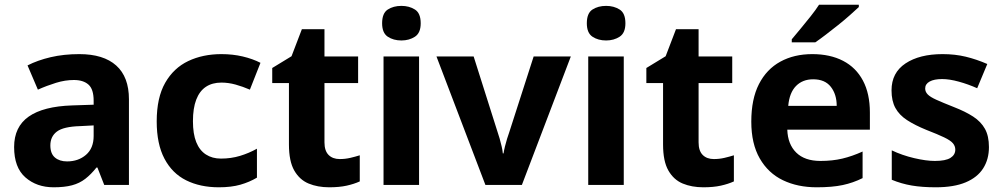

<svg xmlns="http://www.w3.org/2000/svg" viewBox="-20 -786 4265 816"><path d="M208 10Q136 10 88 -32Q40 -74 40 -161Q40 -247 102 -290.5Q164 -334 287 -338L378 -341V-358Q378 -407 356 -426.5Q334 -446 294 -446Q257 -446 218 -434Q179 -422 141 -405L97 -508Q140 -530 195.5 -543Q251 -556 317 -556Q420 -556 474 -507.5Q528 -459 528 -364V0H423L394 -74H390Q367 -45 342.5 -26Q318 -7 286 1.5Q254 10 208 10ZM265 -100Q313 -100 345.5 -128Q378 -156 378 -208V-253L321 -250Q250 -248 222 -227Q194 -206 194 -168Q194 -133 213.5 -116.5Q233 -100 265 -100Z M910 10Q831 10 771.5 -19.5Q712 -49 679 -111.5Q646 -174 646 -270Q646 -371 682 -434Q718 -497 780 -526.5Q842 -556 921 -556Q969 -556 1011.5 -546Q1054 -536 1087 -519L1042 -405Q1012 -418 981.5 -426.5Q951 -435 921 -435Q882 -435 855 -417Q828 -399 814 -362.5Q800 -326 800 -271Q800 -217 814 -182Q828 -147 855 -129.5Q882 -112 919 -112Q962 -112 1000 -123.5Q1038 -135 1072 -154V-31Q1040 -12 1001.5 -1Q963 10 910 10Z M1379 10Q1330 10 1291.5 -6Q1253 -22 1230.5 -61.5Q1208 -101 1208 -172V-433H1137V-497L1219 -547L1263 -662H1359V-546H1502V-433H1359V-181Q1359 -145 1376.5 -127.5Q1394 -110 1424 -110Q1447 -110 1468.5 -115Q1490 -120 1509 -126V-15Q1485 -4 1453.5 3Q1422 10 1379 10Z M1610 0V-546H1761V0ZM1686 -614Q1652 -614 1628 -630Q1604 -646 1604 -687Q1604 -730 1628 -745.5Q1652 -761 1686 -761Q1719 -761 1743.5 -745.5Q1768 -730 1768 -687Q1768 -646 1743.5 -630Q1719 -614 1686 -614Z M2043 0 1835 -546H1993L2095 -224Q2099 -213 2103.5 -197Q2108 -181 2112 -164Q2116 -147 2117 -134H2120Q2122 -147 2126 -163.5Q2130 -180 2135 -196Q2140 -212 2144 -223L2248 -546H2406L2198 0Z M2480 0V-546H2631V0ZM2556 -614Q2522 -614 2498 -630Q2474 -646 2474 -687Q2474 -730 2498 -745.5Q2522 -761 2556 -761Q2589 -761 2613.5 -745.5Q2638 -730 2638 -687Q2638 -646 2613.5 -630Q2589 -614 2556 -614Z M2969 10Q2920 10 2881.5 -6Q2843 -22 2820.5 -61.5Q2798 -101 2798 -172V-433H2727V-497L2809 -547L2853 -662H2949V-546H3092V-433H2949V-181Q2949 -145 2966.5 -127.5Q2984 -110 3014 -110Q3037 -110 3058.5 -115Q3080 -120 3099 -126V-15Q3075 -4 3043.5 3Q3012 10 2969 10Z M3451 10Q3370 10 3307.5 -20Q3245 -50 3209 -112.5Q3173 -175 3173 -269Q3173 -365 3205.5 -428.5Q3238 -492 3296.5 -524Q3355 -556 3432 -556Q3508 -556 3563 -527.5Q3618 -499 3647.5 -443.5Q3677 -388 3677 -308V-235H3326Q3328 -173 3364 -137.5Q3400 -102 3467 -102Q3518 -102 3560 -112Q3602 -122 3646 -142V-29Q3606 -9 3561.5 0.5Q3517 10 3451 10ZM3330 -336H3536Q3536 -385 3511 -417Q3486 -449 3436 -449Q3391 -449 3363 -420.5Q3335 -392 3330 -336ZM3630 -756Q3615 -742 3592 -721.5Q3569 -701 3542 -679.5Q3515 -658 3489.5 -638.5Q3464 -619 3445 -606H3345V-619Q3361 -638 3382.5 -664Q3404 -690 3425.5 -717Q3447 -744 3461 -766H3630Z M3957 10Q3899 10 3855 2.5Q3811 -5 3770 -22V-147Q3814 -126 3865 -114Q3916 -102 3953 -102Q3999 -102 4019.5 -115Q4040 -128 4040 -150Q4040 -165 4030 -177Q4020 -189 3993 -202Q3966 -215 3917 -234Q3868 -254 3835 -275.5Q3802 -297 3785.5 -327Q3769 -357 3769 -402Q3769 -477 3828.5 -516.5Q3888 -556 3986 -556Q4039 -556 4084.5 -545Q4130 -534 4176 -514L4133 -411Q4095 -428 4055 -439Q4015 -450 3984 -450Q3950 -450 3931 -439.5Q3912 -429 3912 -410Q3912 -396 3922.5 -385Q3933 -374 3959.5 -362Q3986 -350 4034 -331Q4083 -312 4116 -290.5Q4149 -269 4166 -238.5Q4183 -208 4183 -161Q4183 -109 4158.5 -70.5Q4134 -32 4084 -11Q4034 10 3957 10Z"/></svg>

Font: Noto Sans Symbols
Style: Bold
Weight: 700
Version: Version 2.002